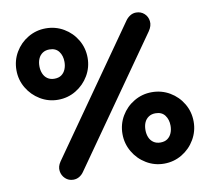

<svg xmlns="http://www.w3.org/2000/svg" viewBox="-80 -801 992 906"><g transform="rotate(-10 416.0 -348.0)"><path d="M200.5 15Q177.9 15 162.1 0.2Q146.3 -14.6 143.3 -36.4Q140.2 -58.2 155.2 -80.2L577.2 -681.2Q586 -693.8 599 -702.1Q612 -710.5 628 -710.5Q650.8 -710.5 666.8 -696.1Q682.8 -681.8 685.5 -659.1Q688.2 -636.5 671.8 -612.8L251.2 -14Q242.5 -1 229.5 7Q216.5 15 200.5 15ZM195 -369Q149 -369 110 -392.5Q71 -416 48 -455Q25 -494 25 -540Q25 -587 48 -626Q71 -665 110 -688Q149 -711 195 -711Q242 -711 281 -688Q320 -665 343 -626Q366 -587 366 -540Q366 -494 343 -455Q320 -416 281 -392.5Q242 -369 195 -369ZM194.9 -469.8Q215.5 -469.8 228.6 -479.1Q241.8 -488.5 248.5 -504.5Q255.2 -520.4 255.2 -540Q255.2 -569.8 240.1 -589.9Q225 -610 195 -610Q175.8 -610 162.1 -600.8Q148.5 -591.5 141.8 -575.9Q135 -560.3 135 -540.1Q135 -520.5 141.8 -504.5Q148.5 -488.5 162.1 -479.1Q175.8 -469.8 194.9 -469.8ZM635.5 14.8Q589.5 14.8 550.5 -8.7Q511.5 -32.1 488.5 -71.5Q465.5 -110.8 465.5 -156.7Q465.5 -203.5 488.5 -242.5Q511.5 -281.5 550.5 -304.5Q589.5 -327.5 635.5 -327.5Q682.5 -327.5 721.5 -304.5Q760.5 -281.5 783.5 -242.5Q806.5 -203.5 806.5 -156.5Q806.5 -110.7 783.5 -71.4Q760.5 -32 721.5 -8.6Q682.5 14.8 635.5 14.8ZM635.4 -86.5Q656 -86.5 669.1 -95.8Q682.2 -105 689 -121Q695.8 -136.9 695.8 -156.5Q695.8 -186.2 680.6 -206.4Q665.5 -226.5 635.5 -226.5Q616.2 -226.5 602.6 -217.2Q589 -208 582.2 -192.4Q575.5 -176.8 575.5 -156.6Q575.5 -137 582.2 -121Q589 -105 602.6 -95.8Q616.2 -86.5 635.4 -86.5Z"/></g></svg>

Font: National Park
Style: Regular
Weight: 400
Designer: Andrea Herstowski, Ben Hoepner
Version: Version 1.009